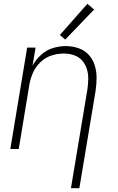

<svg xmlns="http://www.w3.org/2000/svg" viewBox="-20 -779 616 1004"><path d="M351 205H395L480 -305Q485 -339 485 -373Q485 -407 475 -438.5Q465 -470 443 -493.5Q421 -517 389 -527.5Q357 -538 324 -538Q290 -538 256 -527.5Q222 -517 194.5 -492Q167 -467 150 -435L166 -530H122L34 0H78L133 -333Q138 -365 151.5 -396.5Q165 -428 190.5 -453Q216 -478 248.5 -488.5Q281 -499 314 -499Q314 -499 314 -499Q314 -499 314 -499Q341 -499 366.5 -490.5Q392 -482 409 -463Q426 -444 434 -418.5Q442 -393 441.5 -366Q441 -339 437 -311ZM321 -572 472 -729 437 -759 293 -596Z"/></svg>

Font: Iosevka Sparkle XLtObl
Style: Regular
Weight: 200
Italic angle: -9°
Designer: Belleve Invis
Foundry: Belleve Invis
Version: Version 4.5.0; ttfautohint (v1.8.3)